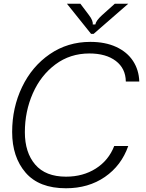

<svg xmlns="http://www.w3.org/2000/svg" viewBox="-20 -997 780 1027"><path d="M45 -291Q45 -421 98 -531.5Q151 -642 246.5 -707.5Q342 -773 463 -773Q543 -773 601.5 -746Q660 -719 691.5 -671Q723 -623 725 -561H653Q652 -631 599.5 -671Q547 -711 458 -711Q355 -711 276.5 -652.5Q198 -594 155.5 -497.5Q113 -401 113 -290Q113 -181 168.5 -116.5Q224 -52 333 -52Q424 -52 492.5 -95.5Q561 -139 591 -216H666Q629 -111 541 -50.5Q453 10 333 10Q189 10 117 -73.5Q45 -157 45 -291ZM467 -816 338 -977H410L456 -916Q479 -886 476 -866H490Q493 -886 526 -916L594 -977H666L481 -816Z"/></svg>

Font: Open Sauce Sans Light Italic
Style: Regular
Weight: 300
Italic angle: -10°
Designer: Alfredo Marco Pradil
Foundry: Creative Sauce Fz LLC
Version: Version 1.477